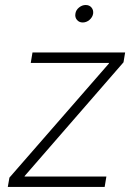

<svg xmlns="http://www.w3.org/2000/svg" viewBox="-20 -736 531 756"><path d="M10.7 0 17.1 -36.6 408.7 -485.8 409.2 -488.3H101.1L107.9 -529.3H472.7L466.3 -490.7L77.1 -43L76.7 -41H398.9L392.1 0ZM305.7 -647.5Q291.5 -647.5 283 -657.7Q274.4 -668 276.9 -682.1Q278.8 -696.3 291 -706.3Q303.2 -716.3 317.4 -716.3Q332 -716.3 340.3 -706.3Q348.6 -696.3 346.7 -682.1Q344.2 -668 332.3 -657.7Q320.3 -647.5 305.7 -647.5Z"/></svg>

Font: Inter 24pt ExtraLight
Style: Italic
Weight: 250
Italic angle: -9.3988°
Version: Version 4.001;git-66647c0bb